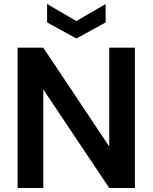

<svg xmlns="http://www.w3.org/2000/svg" viewBox="-20 -938 761 958"><path d="M68 0V-700H196L525 -207V-700H653V0H525L196 -492V0ZM361 -746 215 -826V-918L361 -833L507 -918V-826Z"/></svg>

Font: Firefly Display
Style: Bold
Weight: 700
Designer: Colophon Foundry, Jonny Pinhorn
Foundry: Colophon Foundry
Version: Version 1.200; ttfautohint (v1.8.3)